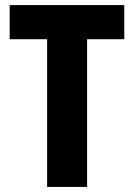

<svg xmlns="http://www.w3.org/2000/svg" viewBox="-20 -734 526 754"><path d="M322 0V-580H468V-714H18V-580H165V0Z"/></svg>

Font: Noto Sans Gurmukhi UI Condensed ExtraBold
Style: Regular
Weight: 800
Width: 3
Designer: Jelle Bosma - Monotype Design Team
Foundry: Monotype Imaging Inc.
Version: Version 2.004